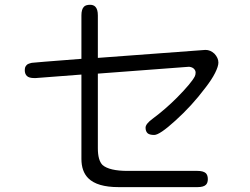

<svg xmlns="http://www.w3.org/2000/svg" viewBox="-20 -764 1040 798"><path d="M376 -736.3Q368.2 -744.1 354.5 -744.1Q336.9 -744.1 329.1 -736.3Q318.4 -725.6 318.4 -700.2V-519.5Q116.2 -503.9 112.3 -502.9Q108.4 -502 105 -501Q101.6 -500 99.1 -499Q96.7 -498 94.2 -496.6Q91.8 -495.1 90.3 -493.2Q88.9 -491.2 87.4 -489.3Q85.9 -487.3 85 -485.4Q83 -479.5 83 -471.7Q83 -457 91.8 -448.2Q100.6 -439.5 123 -439.5H127.9L318.4 -454.1V-112.3Q318.4 -107.4 318.4 -103.5Q318.4 -51.8 346.7 -23.4Q383.8 13.7 472.7 13.7Q474.6 13.7 477.5 13.7H800.8Q826.2 13.7 835.9 3.9Q843.8 -3.9 843.8 -19.5Q843.8 -35.2 835.9 -43.9Q825.2 -53.7 800.8 -53.7H510.7Q434.6 -53.7 406.2 -78.1Q386.7 -97.7 386.7 -147.5V-458L762.7 -486.3H767.6Q780.3 -484.4 786.6 -477.5Q793 -470.7 793 -462.4Q793 -454.1 790 -447.3Q776.4 -419.9 715.8 -358.4Q667 -309.6 614.3 -270.5Q585 -249 585 -233.4Q585 -218.8 592.8 -210.9Q600.6 -203.1 621.1 -203.1Q643.6 -203.1 709 -262.7Q777.3 -324.2 833 -398.4Q860.4 -433.6 874 -460.9Q887.7 -488.3 887.7 -503.9Q887.7 -523.4 871.1 -541Q854.5 -556.6 834 -556.6L386.7 -523.4V-700.2Q386.7 -725.6 376 -736.3Z"/></svg>

Font: FakePearl
Style: ExtraLight
Weight: 300
Version: Version 1.2